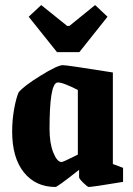

<svg xmlns="http://www.w3.org/2000/svg" viewBox="-20 -724 522 755"><path d="M204.1 -519 92.8 -658.2 142.1 -704.1 244.1 -622.1H252.9L354 -704.1L402.8 -658.2L292 -519ZM198.2 11.2Q120.1 11.2 74 -46.1Q27.8 -103.5 27.8 -207Q27.8 -251.5 35.4 -294.4Q43 -337.4 53.2 -360.8Q72.3 -384.8 139.2 -426.3Q206.1 -467.8 227.1 -467.8Q243.7 -467.8 423.8 -439V-79.1L463.9 -64V-8.8Q343.3 11.2 329.1 11.2Q324.2 11.2 307.6 -5.1Q291 -21.5 291 -26.9V-56.2Q205.6 11.2 198.2 11.2ZM222.2 -86.9Q225.1 -86.9 237.1 -92.3Q249 -97.7 267.6 -106.9L286.1 -116.2V-370.1Q263.7 -382.3 237.8 -392.3Q211.9 -402.3 203.1 -398.9Q174.8 -388.2 174.8 -217.8Q174.8 -160.6 189.7 -123.8Q204.6 -86.9 222.2 -86.9Z"/></svg>

Font: Grenze
Style: Bold
Weight: 700
Designer: Renata Polastri
Foundry: Omnibus-Type
Version: Version 1.002;PS 001.002;hotconv 1.0.88;makeotf.lib2.5.64775